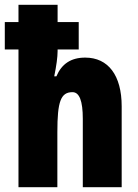

<svg xmlns="http://www.w3.org/2000/svg" viewBox="-27 -780 576 800"><path d="M213 -760H50V-688H-7V-574H50V0H212V-230C212 -357 226 -396 275 -396C304 -396 318 -359 318 -285V0H480V-337C480 -466 424 -540 328 -540C269 -540 230 -514 208 -462H199C208 -506 213 -542 213 -567V-574H301V-688H213Z"/></svg>

Font: Noto Sans Hebrew ExtraCondensed Black
Style: Regular
Weight: 900
Width: 2
Designer: Monotype Design Team
Foundry: Monotype Imaging Inc.
Version: Version 2.004